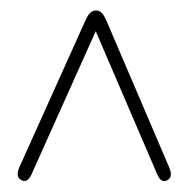

<svg xmlns="http://www.w3.org/2000/svg" viewBox="-20 -734 350 357"><path d="M292 -399.5Q280 -392 272.5 -409.5L158 -676L38.5 -409.5Q30.5 -392.5 19 -399.5Q8.5 -405.5 16 -423L137.5 -693Q143.5 -706.5 148 -710.5Q152.5 -714.5 158.5 -714.5Q164.5 -714.5 169 -710.2Q173.5 -706 179 -693L294.5 -423Q302 -405.5 292 -399.5Z"/></svg>

Font: Fraunces 144pt SuperSoft Thin
Style: Regular
Weight: 100
Version: Version 1.000;[0bf87f6ff]